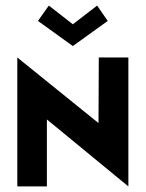

<svg xmlns="http://www.w3.org/2000/svg" viewBox="-20 -668 522 688"><path d="M155 -648 116 -593 241 -503 366 -593 328 -648 241 -581ZM42 0H148V-240L440 0V-462H334L333 -227L42 -462Z"/></svg>

Font: Hussar Tani
Style: Bold
Weight: 700
Foundry: Cannot Into Space Fonts
Version: Version 0.92